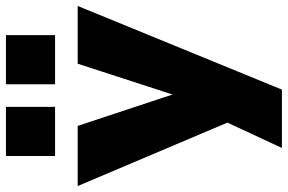

<svg xmlns="http://www.w3.org/2000/svg" viewBox="-189 -606 967 645"><g transform="rotate(-90 294.5 -283.5)"><path d="M120 180 225 -46V44L-8 -506H194L299 -189H300L403 -506H597L316 180ZM334 -582V-747H499V-582ZM93 -582V-747H258V-582Z"/></g></svg>

Font: Nunito Sans 7pt Black
Style: Regular
Weight: 900
Designer: Vernon Adams
Foundry: Vernon Adams
Version: Version 3.101;gftools[0.9.27]